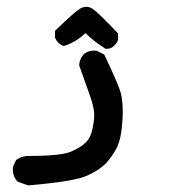

<svg xmlns="http://www.w3.org/2000/svg" viewBox="-20 -223 540 574"><path d="M62 330.6 34.7 320.8 32.2 319.8 30.3 317.4Q23.4 309.1 20.5 298.8Q17.6 288.6 18.6 277.3V275.9L19.5 273.9L27.3 257.3L28.3 255.4L30.3 253.9Q46.9 242.2 68.8 243.2Q100.1 243.2 124.8 241.7Q149.4 240.2 166 237.3Q182.6 234.4 191.9 230.5Q222.2 217.3 236.8 202.6Q243.7 195.8 248.5 186.3Q253.4 176.8 255.9 164.6Q258.8 151.4 260.3 140.1Q261.7 128.9 261.7 119.1Q261.7 100.1 249.5 64.5Q236.8 27.8 217.3 -25.9L216.8 -27.8V-29.8Q218.3 -46.9 229 -59.1L229.5 -59.6V-60.1Q244.6 -73.7 267.6 -71.3H269.5L271 -70.3L288.6 -61.5L291.5 -60.1L293 -57.1Q326.2 12.7 337.9 44.9Q349.6 78.6 346.2 135.3Q342.8 191.9 329.1 218.8Q322.3 231.9 314.2 243.4Q306.2 254.9 296.9 265.1Q286.6 275.4 272.7 284.7Q258.8 293.9 240.2 302.2Q203.6 319.3 66.4 331.1H64ZM293.5 -78.6Q263.2 -97.2 235.4 -124Q208 -97.7 173.8 -86.4L170.4 -85.4L167 -86.9Q159.7 -89.8 154.1 -95.5Q148.4 -101.1 145.5 -108.4L144.5 -110.4V-112.3V-127V-130.9L147.5 -133.8Q204.1 -188.5 219.7 -197.3Q239.7 -209 258.8 -195.3Q273.9 -185.1 330.1 -126L333 -123V-119.1V-105.5V-103.5L332.5 -102.1L332 -101.6Q329.1 -94.2 323.7 -88.6Q318.4 -83 311 -79.1L309.6 -78.6L307.6 -78.1L299.8 -77.1L296.4 -76.7Z"/></svg>

Font: NaikaiFont
Style: Bold
Weight: 700
Version: Version 1.89